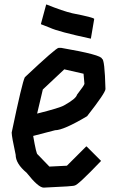

<svg xmlns="http://www.w3.org/2000/svg" viewBox="-20 -857 522 856"><path d="M252.9 -643.6Q434.6 -612.3 434.6 -594.7Q446.8 -594.7 450.2 -460Q450.2 -443.4 368.2 -338.9Q263.2 -276.4 225.6 -276.4L127.9 -251Q142.1 -168.9 147.5 -168.9L200.2 -114.3L278.3 -118.2L364.3 -204.1H366.2L430.7 -139.6Q326.2 -30.3 313.5 -30.3Q313.5 -26.4 174.8 -20.5Q150.9 -20.5 98.6 -86.9Q49.8 -127.4 49.8 -167Q32.2 -248.5 32.2 -264.6V-266.6Q79.1 -491.2 90.8 -512.7Q230 -643.6 241.2 -643.6ZM266.6 -547.9 170.9 -458 145.5 -350.6Q247.6 -376 266.6 -387.7Q319.3 -417 323.2 -434.6Q356.4 -477.5 356.4 -483.4L352.5 -528.3ZM185.9 -836.9H187.5Q260.6 -807.6 302.1 -797.9Q400 -778.8 400 -772.5L385.1 -684.6Q239.8 -715.8 202.5 -733.4L162.6 -749V-751Z"/></svg>

Font: ww_drahtTSB
Style: Regular
Weight: 400
Designer: Dr. Wolfgang Wiebecke
Version: Version 1.06 May 21, 2010, initial release